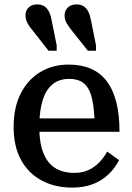

<svg xmlns="http://www.w3.org/2000/svg" viewBox="-20 -842 603 874"><path d="M393 -755 417 -636V-611H380L310 -699Q293 -720 283.5 -736.5Q274 -753 274 -772Q274 -793 288.5 -807.5Q303 -822 328 -822Q356 -822 371.5 -804.5Q387 -787 393 -755ZM214 -755 238 -636V-611H201L132 -699Q114 -720 105 -737Q96 -754 96 -772Q96 -793 110 -807.5Q124 -822 149 -822Q177 -822 192.5 -804.5Q208 -787 214 -755ZM159 -264Q159 -206 170.5 -166Q182 -126 203 -101.5Q224 -77 253.5 -66Q283 -55 318 -55Q356 -55 384 -68.5Q412 -82 432.5 -103.5Q453 -125 468 -152L522 -113Q503 -76 473 -47.5Q443 -19 402 -3.5Q361 12 309 12Q231 12 170.5 -20Q110 -52 76 -113.5Q42 -175 42 -265Q42 -352 74 -415.5Q106 -479 162.5 -513.5Q219 -548 293 -548Q350 -548 393 -529.5Q436 -511 465 -473.5Q494 -436 509 -378.5Q524 -321 524 -242H131V-303H434L411 -280Q409 -338 402 -377.5Q395 -417 381 -440Q367 -463 345.5 -473Q324 -483 294 -483Q263 -483 238 -470.5Q213 -458 195.5 -432Q178 -406 168.5 -364Q159 -322 159 -264Z"/></svg>

Font: Roboto Serif SemiCondensed Medium
Style: Regular
Weight: 500
Width: 4
Designer: Greg Gazdowicz
Foundry: Commercial Type
Version: Version 1.007